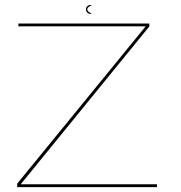

<svg xmlns="http://www.w3.org/2000/svg" viewBox="-20 -772 746 792"><path d="M51 0H627.5V-12H65.5L596 -663V-675H56V-663.5H581L51 -14.5ZM353.5 -714.5Q361 -714.5 350.5 -720.2Q340 -726 340 -733.5Q340 -741 350.8 -746.2Q361.5 -751.5 353.5 -751.5Q345.5 -751.5 340 -746.2Q334.5 -741 334.5 -733.5Q334.5 -725.5 340.2 -720Q346 -714.5 353.5 -714.5Z"/></svg>

Font: Anybody Expanded Thin
Style: Regular
Weight: 250
Width: 7
Version: Version 1.113;gftools[0.9.25]